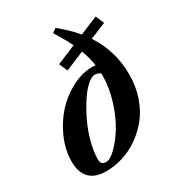

<svg xmlns="http://www.w3.org/2000/svg" viewBox="-175 -811 843 926"><g transform="rotate(-30 246.5 -348.0)"><path d="M145 12.2Q84.5 12.2 53.5 -19Q22.5 -50.3 22.5 -111.3Q22.5 -174.3 49.8 -237.8Q77.1 -301.3 120.6 -349.4Q164.1 -397.5 221.7 -427.7Q279.3 -458 335.9 -458Q349.1 -458 355 -457Q348.1 -502 331.1 -546.4L225.1 -502.4L205.1 -548.8L311 -593.3Q290 -637.2 254.9 -692.9L277.3 -709.5Q279.3 -708 288.8 -700Q298.3 -691.9 303.2 -687.5Q308.1 -683.1 318.4 -673.8Q328.6 -664.6 335.9 -657.2Q343.3 -649.9 353 -639.4Q362.8 -628.9 371.6 -618.2L472.7 -660.2L492.7 -613.3L402.8 -576.2Q473.6 -468.3 473.6 -337.4Q473.6 -272 454.1 -214.6Q434.6 -157.2 401.9 -116.5Q369.1 -75.7 326.9 -46.1Q284.7 -16.6 238 -2.2Q191.4 12.2 145 12.2ZM137.2 -56.6Q137.2 -26.9 167 -26.9Q189 -26.9 221.4 -58.6Q253.9 -90.3 284.7 -140.1Q315.4 -189.9 337.4 -260.5Q359.4 -331.1 359.4 -398.9V-407.7Q346.2 -419.4 328.1 -419.4Q309.6 -419.4 284.2 -396.5Q258.8 -373.5 233.6 -334.5Q208.5 -295.4 186.5 -249.3Q164.6 -203.1 150.9 -151.4Q137.2 -99.6 137.2 -56.6Z"/></g></svg>

Font: Elstob 8pt
Style: Bold Italic
Weight: 700
Italic angle: -20°
Designer: Peter S. Baker
Version: Version 1.015